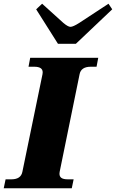

<svg xmlns="http://www.w3.org/2000/svg" viewBox="-45 -1010 622 1030"><path d="M149 -960 181 -990 295 -887Q320 -866 333 -866Q347 -866 380 -887L537 -990L557 -960L362 -775H266ZM-15 -48H16Q67 -48 75 -88L183 -612Q184 -616 184 -622Q184 -652 139 -652H108L117 -700H482L473 -652H442Q390 -652 382 -612L275 -88Q274 -84 274 -78Q274 -63 284.5 -55.5Q295 -48 319 -48H350L340 0H-25Z"/></svg>

Font: Taviraj Black
Style: Italic
Weight: 900
Italic angle: -12°
Designer: Katatrad Team
Foundry: CadsonDemak
Version: Version 1.001